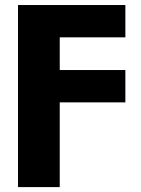

<svg xmlns="http://www.w3.org/2000/svg" viewBox="-20 -556 572 780"><path d="M53.2 204.1V-535.6H489.3V-404.3H222.7V-271.5H489.3V-140.1H222.7V204.1Z"/></svg>

Font: Inter 20pt ExtraBold
Style: Regular
Weight: 800
Version: Version 4.001;git-66647c0bb